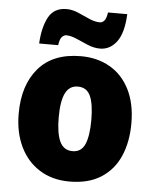

<svg xmlns="http://www.w3.org/2000/svg" viewBox="-55 -911 702 874"><g transform="rotate(5 296.5 -474.0)"><path d="M553 -371Q553 -286 524.5 -221Q496 -156 438.5 -119.5Q381 -83 295 -83Q216 -83 158 -119.5Q100 -156 69 -221Q38 -286 38 -371Q38 -502 104.5 -579Q171 -656 298 -656Q373 -656 430.5 -623Q488 -590 520.5 -526Q553 -462 553 -371ZM221 -370Q221 -298 238.5 -260Q256 -222 297 -222Q337 -222 353.5 -260Q370 -298 370 -371Q370 -443 353.5 -480Q337 -517 296 -517Q257 -517 239 -480.5Q221 -444 221 -370ZM103 -697Q107 -772 132 -818Q157 -864 214 -864Q240 -864 267 -852.5Q294 -841 320 -829Q346 -817 371 -817Q381 -817 390 -827Q399 -837 403 -865H491Q487 -778 456.5 -738Q426 -698 381 -698Q353 -698 324.5 -710Q296 -722 270 -733.5Q244 -745 222 -745Q214 -745 204 -736Q194 -727 190 -697Z"/></g></svg>

Font: Noto Sans Telugu UI SemiCondensed Black
Style: Regular
Weight: 900
Width: 4
Designer: Jelle Bosma - Monotype Design Team
Foundry: Monotype Imaging Inc.
Version: Version 2.005; ttfautohint (v1.8.4.7-5d5b)